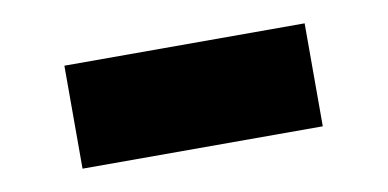

<svg xmlns="http://www.w3.org/2000/svg" viewBox="-33 -789 612 303"><g transform="rotate(-10 272.5 -637.5)"><path d="M80 -555V-720H465V-555Z"/></g></svg>

Font: Jost* Black
Style: Regular
Weight: 900
Version: Version 3.7